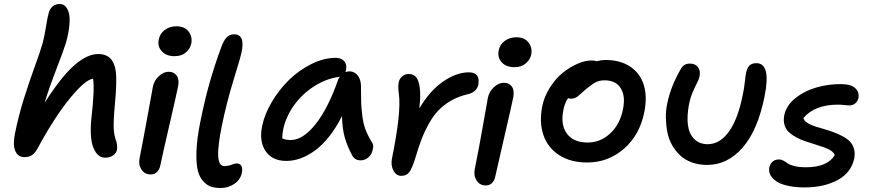

<svg xmlns="http://www.w3.org/2000/svg" viewBox="-20 -855 4394 963"><path d="M103 -66.9Q69.8 -66.9 56.6 -97.9Q43.5 -128.9 55.2 -186Q73.2 -275.9 100.8 -363Q128.4 -450.2 156.2 -526.4Q184.1 -602.5 194.8 -642.1Q203.6 -675.8 210.9 -722.7Q218.3 -769.5 224.1 -789.1Q229 -809.1 242.9 -822Q256.8 -835 280.8 -835Q296.9 -834.5 308.1 -823.2Q319.3 -812 325.4 -789.8Q331.5 -767.6 328.1 -729.2Q324.7 -690.9 311 -641.1Q300.3 -605 261.7 -505.4Q223.1 -405.8 204.1 -339.8Q286.6 -469.2 351.6 -526.6Q416.5 -584 472.2 -584Q517.6 -584 539.3 -555.2Q561 -526.4 562.7 -472.9Q564.5 -419.4 557.1 -342.8Q548.3 -245.1 550.5 -208.7Q552.7 -172.4 564 -144Q569.3 -122.1 566.9 -105Q563.5 -86.9 546.9 -75.4Q530.3 -64 508.8 -64Q479.5 -64 460.7 -90.8Q441.9 -117.7 437.3 -160.9Q432.6 -204.1 438 -257.8Q455.6 -408.7 446.8 -460Q408.7 -457 329.8 -360.6Q251 -264.2 167 -107.9Q153.3 -84.5 138.7 -75.7Q124 -66.9 103 -66.9Z M855.5 -573.2Q814.5 -573.2 791.7 -597.7Q769 -622.1 776.4 -657.2Q782.2 -687 806.9 -705.1Q831.5 -723.1 864.3 -723.1Q906.2 -723.1 926 -696.8Q945.8 -670.4 939.5 -637.2Q934.6 -611.8 912.8 -592.5Q891.1 -573.2 855.5 -573.2ZM735.4 20Q705.6 20 689.5 -4.6Q673.3 -29.3 680.2 -62Q702.1 -172.9 720.7 -276.9Q739.3 -380.9 746.6 -418.9Q752.4 -450.2 776.4 -472.7Q800.3 -495.1 826.2 -495.1Q852.1 -495.1 866 -476.1Q879.9 -457 873.5 -423.8Q866.7 -387.7 829.3 -226.6Q792 -65.4 784.2 -25.9Q779.8 -3.9 767.1 8.1Q754.4 20 735.4 20Z M1087.9 87.9Q1061 87.9 1040.8 82Q1020.5 76.2 1000.7 55.7Q981 35.2 972.2 0.7Q963.4 -33.7 965.3 -95.2Q967.3 -156.7 983.9 -240.2Q1007.3 -356 1032 -442.1Q1056.6 -528.3 1088.9 -616.2Q1102.1 -652.8 1117.2 -668Q1132.3 -683.1 1153.8 -683.1Q1210.4 -683.1 1191.9 -594.2Q1187.5 -570.8 1151.9 -455.3Q1116.2 -339.8 1091.8 -220.2Q1082.5 -173.3 1078.1 -137.9Q1073.7 -102.5 1074 -80.8Q1074.2 -59.1 1078.6 -45.7Q1083 -32.2 1089.4 -27.1Q1095.7 -22 1105 -22Q1123 -22 1140.9 -28.6Q1158.7 -35.2 1166 -35.2Q1201.7 -35.2 1192.9 12.2Q1186.5 45.4 1156 66.7Q1125.5 87.9 1087.9 87.9Z M1416.5 -47.9Q1345.7 -47.9 1312.5 -96.4Q1279.3 -145 1294.4 -221.2Q1306.6 -281.7 1343.5 -344Q1380.4 -406.2 1430.4 -454.8Q1480.5 -503.4 1542.5 -534.2Q1604.5 -564.9 1663.6 -564.9Q1691.4 -564.9 1706.3 -548.1Q1721.2 -531.2 1715.3 -502L1712.4 -493.2Q1724.1 -497.1 1732.4 -497.1Q1758.8 -497.1 1774.7 -475.8Q1790.5 -454.6 1790.5 -422.9Q1790.5 -366.2 1791.5 -340.1Q1792.5 -314 1797.1 -274.9Q1801.8 -235.8 1813.2 -205.6Q1824.7 -175.3 1844.2 -143.1Q1853 -131.8 1851.6 -116Q1850.1 -100.1 1843.3 -85.7Q1836.4 -71.3 1821.5 -61Q1806.6 -50.8 1788.6 -50.8Q1759.8 -50.8 1746.6 -75.2Q1722.2 -120.6 1709.5 -164.3Q1696.8 -208 1695.3 -272.9Q1665 -212.4 1628.9 -167.7Q1592.8 -123 1556.2 -97.4Q1519.5 -71.8 1484.9 -59.8Q1450.2 -47.9 1416.5 -47.9ZM1400.4 -206.1Q1395.5 -177.7 1395.5 -161.1Q1412.6 -152.8 1438.5 -152.8Q1499 -152.8 1561.8 -231Q1624.5 -309.1 1675.3 -453.1Q1678.2 -462.4 1684.6 -470.2Q1683.6 -470.2 1681.4 -469.7Q1679.2 -469.2 1678.2 -469.2Q1610.8 -459 1551 -419.2Q1491.2 -379.4 1452.1 -323.2Q1413.1 -267.1 1400.4 -206.1Z M1992.7 26.9Q1967.8 26.9 1953.6 1.2Q1939.5 -24.4 1945.8 -59.1Q1992.7 -290.5 1981 -379.9Q1975.1 -419.4 1980 -442.9Q1983.9 -460.9 1997.3 -472.4Q2010.7 -483.9 2029.8 -483.9Q2053.2 -483.9 2066.7 -468.5Q2080.1 -453.1 2085.4 -414.8Q2090.8 -376.5 2083 -311Q2136.7 -401.4 2203.6 -446.8Q2270.5 -492.2 2331.1 -492.2Q2390.6 -492.2 2378.9 -429.2Q2375.5 -412.6 2361.6 -399.7Q2347.7 -386.7 2323.7 -381.8Q2278.3 -371.1 2241.7 -349.9Q2205.1 -328.6 2179 -301.3Q2152.8 -273.9 2130.9 -234.4Q2108.9 -194.8 2093.8 -155.3Q2078.6 -115.7 2063 -62Q2046.4 -8.8 2032.5 9Q2018.6 26.9 1992.7 26.9Z M2560.5 -518.1Q2518.6 -518.1 2496.3 -542.5Q2474.1 -566.9 2481.4 -603Q2487.3 -632.3 2512 -650.1Q2536.6 -668 2569.3 -668Q2611.3 -668 2631.1 -641.6Q2650.9 -615.2 2644.5 -582Q2639.6 -557.1 2617.7 -537.6Q2595.7 -518.1 2560.5 -518.1ZM2416.5 75.2Q2386.7 75.2 2370.6 50.5Q2354.5 25.9 2361.3 -6.8Q2384.3 -122.1 2403.1 -229.5Q2421.9 -336.9 2426.8 -363.8Q2433.1 -395 2457 -417.5Q2481 -439.9 2507.3 -439.9Q2533.2 -439.9 2546.9 -421.4Q2560.5 -402.8 2554.7 -369.1Q2547.4 -331.5 2509.8 -169.7Q2472.2 -7.8 2464.4 28.8Q2460.4 50.3 2448 62.7Q2435.5 75.2 2416.5 75.2Z M2925.3 -40Q2841.8 -40 2784.7 -76.9Q2727.5 -113.8 2705.8 -177Q2684.1 -240.2 2699.2 -319.8Q2709.5 -371.1 2738.3 -416.3Q2767.1 -461.4 2803 -490.2Q2838.9 -519 2877 -535.4Q2915 -551.8 2946.3 -551.8Q2961.9 -551.8 2971.2 -547.9Q2995.6 -554.2 3016.1 -554.2Q3091.8 -554.2 3141.8 -520.3Q3191.9 -486.3 3209.5 -427.2Q3227.1 -368.2 3211.4 -292Q3189 -178.7 3109.9 -109.4Q3030.8 -40 2925.3 -40ZM2805.2 -300.8Q2791 -227.5 2824.2 -183.8Q2857.4 -140.1 2927.2 -140.1Q2991.7 -140.1 3040.5 -185.8Q3089.4 -231.4 3104.5 -306.2Q3118.2 -373.5 3093.3 -412.8Q3068.4 -452.1 3012.2 -452.1Q2986.3 -452.1 2967.8 -442.4Q2949.2 -432.6 2919.4 -408.2Q2910.2 -400.4 2897.2 -388.7Q2884.3 -377 2878.7 -372.3Q2873 -367.7 2864 -363.8Q2855 -359.9 2845.2 -359.9Q2836.4 -359.9 2829.1 -362.8Q2811 -335.9 2805.2 -300.8Z M3526.9 -27.8Q3485.4 -27.8 3450.7 -40.3Q3416 -52.7 3392.6 -74.5Q3369.1 -96.2 3351.8 -125.7Q3334.5 -155.3 3327.6 -189.9Q3320.8 -224.6 3319.8 -262.5Q3318.8 -300.3 3327.1 -338.9Q3345.7 -424.8 3394 -507.8Q3408.7 -536.1 3439.9 -536.1Q3467.3 -536.1 3480.7 -518.3Q3494.1 -500.5 3488.8 -472.2Q3486.3 -458.5 3476.1 -439.2Q3465.8 -419.9 3453.9 -391.8Q3441.9 -363.8 3435.1 -328.1Q3424.8 -271 3430.4 -227.5Q3436 -184.1 3461.9 -158Q3487.8 -131.8 3529.8 -131.8Q3590.8 -131.8 3636.5 -195.6Q3682.1 -259.3 3706.1 -382.8Q3712.4 -412.1 3715.8 -444.3Q3719.2 -476.6 3722.2 -490.2Q3727.1 -514.2 3738.8 -526.1Q3750.5 -538.1 3773.9 -538.1Q3848.1 -538.1 3814.9 -372.1Q3780.8 -201.7 3704.8 -114.7Q3628.9 -27.8 3526.9 -27.8Z M4015.6 85Q3973.6 85 3940.7 78.6Q3907.7 72.3 3887.7 62.3Q3867.7 52.2 3855.5 38.8Q3843.3 25.4 3839.6 11.7Q3835.9 -2 3838.9 -16.1Q3842.8 -33.7 3855.2 -44.4Q3867.7 -55.2 3886.7 -55.2Q3898.4 -55.2 3909.7 -49.1Q3920.9 -43 3930.7 -35.6Q3940.4 -28.3 3964.4 -22.2Q3988.3 -16.1 4022.5 -16.1Q4129.4 -16.1 4166.5 -76.2Q4163.1 -88.4 4149.2 -98.4Q4135.3 -108.4 4115 -115.2Q4094.7 -122.1 4070.3 -130.1Q4045.9 -138.2 4021.7 -145.8Q3997.6 -153.3 3975.3 -165.3Q3953.1 -177.2 3937.5 -191.4Q3921.9 -205.6 3915 -227.5Q3908.2 -249.5 3913.6 -276.9Q3923.3 -325.7 3969.7 -362.8Q4016.1 -399.9 4077.1 -417Q4138.2 -434.1 4200.7 -433.1Q4248.5 -432.6 4269.5 -412.8Q4290.5 -393.1 4285.6 -363.8Q4281.7 -346.2 4269.5 -336.2Q4257.3 -326.2 4238.8 -326.2Q4231.4 -326.2 4214.8 -328.1Q4198.2 -330.1 4182.6 -330.1Q4066.4 -330.1 4009.8 -263.2Q4012.2 -249.5 4029.3 -238.8Q4046.4 -228 4071 -220.2Q4095.7 -212.4 4124.5 -204.1Q4153.3 -195.8 4180.7 -184.1Q4208 -172.4 4229.2 -157.2Q4250.5 -142.1 4260.5 -117.2Q4270.5 -92.3 4264.6 -60.1Q4249.5 11.2 4181.2 48.1Q4112.8 85 4015.6 85Z"/></svg>

Font: Shantell Sans Bouncy
Style: Italic
Weight: 500
Italic angle: -11.31°
Designer: Stephen Nixon, Anya Danilova, Shantell Martin
Foundry: Arrow Type
Version: Version 1.006;[9816181b4]